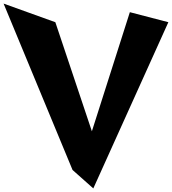

<svg xmlns="http://www.w3.org/2000/svg" viewBox="-41 -949 960 1072"><path d="M-21 -929 364 0 480 103 899 -825 684 -881 472 -216 268 -825Z"/></svg>

Font: Chaingun
Style: Regular
Weight: 400
Version: Version 0.91